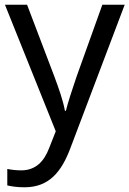

<svg xmlns="http://www.w3.org/2000/svg" viewBox="-20 -556 550 816"><path d="M1 -536 217 2 189 73C167 131 131 168 70 168C47 168 25 165 11 162V232C28 236 52 240 84 240C188 240 241 175 279 74L510 -536H415L306 -232C287 -177 268 -118 260 -85H256C248 -129 231 -177 211 -231L95 -536Z"/></svg>

Font: Noto Sans Newa
Style: Regular
Weight: 400
Designer: Monotype Design Team
Foundry: Monotype Imaging Inc.
Version: Version 2.007